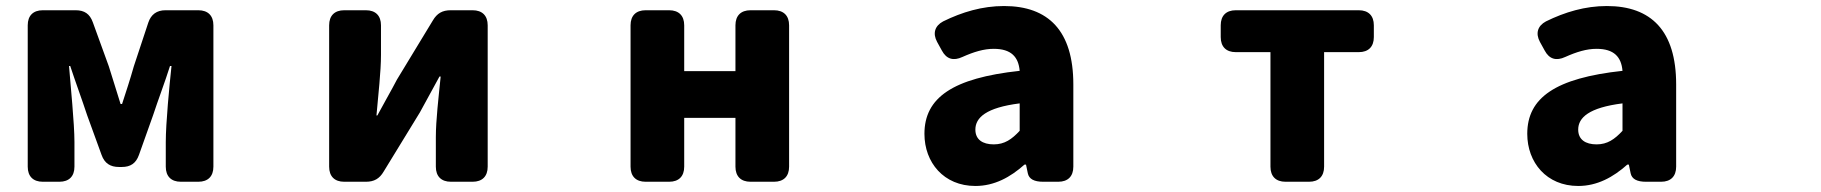

<svg xmlns="http://www.w3.org/2000/svg" viewBox="-20 -563 6040 637"><path d="M72 -479V-10C72 22 90 40 122 40H177C209 40 227 22 227 -10V-92C227 -154 214 -279 209 -344H213C229 -295 253 -230 269 -181L317 -49C327 -21 346 -9 375 -9H384C413 -9 431 -21 441 -49L488 -181C504 -230 528 -293 544 -344H549C542 -279 530 -154 530 -92V-10C530 22 548 40 580 40H638C670 40 688 22 688 -10V-479C688 -511 670 -529 638 -529H529C500 -529 481 -515 472 -488L424 -343C411 -297 398 -258 385 -218H380C368 -258 355 -297 341 -343L288 -489C278 -517 260 -529 231 -529H122C90 -529 72 -511 72 -479Z M1072 -479V-10C1072 22 1090 40 1122 40H1194C1221 40 1239 30 1253 6L1373 -190C1391 -222 1419 -275 1438 -309H1442C1435 -239 1426 -164 1426 -108V-10C1426 22 1444 40 1476 40H1548C1580 40 1598 22 1598 -10V-479C1598 -511 1580 -529 1548 -529H1475C1448 -529 1430 -519 1416 -495L1297 -299C1280 -266 1250 -214 1232 -180H1229C1235 -249 1244 -325 1244 -381V-479C1244 -511 1226 -529 1194 -529H1122C1090 -529 1072 -511 1072 -479Z M2072 -479V-10C2072 22 2090 40 2122 40H2200C2232 40 2250 22 2250 -10V-172H2420V-10C2420 22 2438 40 2470 40H2548C2580 40 2598 22 2598 -10V-479C2598 -511 2580 -529 2548 -529H2470C2438 -529 2420 -511 2420 -479V-327H2250V-479C2250 -511 2232 -529 2200 -529H2122C2090 -529 2072 -511 2072 -479Z M3216 54C3279 54 3332 25 3379 -17H3384L3390 12C3394 31 3411 40 3441 40H3491C3523 40 3541 22 3541 -10V-283C3541 -461 3458 -543 3311 -543C3239 -543 3172 -523 3109 -492C3081 -477 3074 -452 3089 -424L3105 -395C3120 -367 3143 -360 3173 -374C3211 -391 3244 -401 3277 -401C3335 -401 3359 -374 3363 -328C3141 -304 3047 -239 3047 -119C3047 -24 3111 54 3216 54ZM3216 -133C3216 -173 3252 -206 3363 -220V-129C3337 -101 3313 -84 3277 -84C3240 -84 3216 -100 3216 -133Z M4080 -390H4195V-10C4195 22 4213 40 4245 40H4323C4355 40 4373 22 4373 -10V-390H4488C4520 -390 4538 -408 4538 -440V-479C4538 -511 4520 -529 4488 -529H4080C4048 -529 4030 -511 4030 -479V-440C4030 -408 4048 -390 4080 -390Z M5216 54C5279 54 5332 25 5379 -17H5384L5390 12C5394 31 5411 40 5441 40H5491C5523 40 5541 22 5541 -10V-283C5541 -461 5458 -543 5311 -543C5239 -543 5172 -523 5109 -492C5081 -477 5074 -452 5089 -424L5105 -395C5120 -367 5143 -360 5173 -374C5211 -391 5244 -401 5277 -401C5335 -401 5359 -374 5363 -328C5141 -304 5047 -239 5047 -119C5047 -24 5111 54 5216 54ZM5216 -133C5216 -173 5252 -206 5363 -220V-129C5337 -101 5313 -84 5277 -84C5240 -84 5216 -100 5216 -133Z"/></svg>

Font: コーポレート・ロゴ（ラウンド）ver3 Bold
Style: Regular
Weight: 700
Designer: [KANA_main] LOGOTYPE.JP [Source Han Sans] Ryoko NISHIZUKA 西塚涼子 (kana, bopomofo & ideographs); Paul D. Hunt (Latin, Greek
Version: Version 12.001;FEAKit 1.0